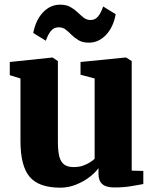

<svg xmlns="http://www.w3.org/2000/svg" viewBox="-20 -814 678 844"><path d="M482 10Q446 10 429.5 -4.8Q413 -19.5 413 -49V-75Q397.5 -53.5 371.2 -34Q345 -14.5 312.5 -1.8Q280 11 245.5 11Q151 11 110.5 -36.5Q70 -84 70 -194.5V-469L23 -483.5V-541.5L208.5 -561H211.5L234.5 -545.5V-191Q234.5 -149.5 241 -125.2Q247.5 -101 262.8 -90.2Q278 -79.5 304 -79.5Q327 -79.5 344.8 -85.8Q362.5 -92 375.2 -100.2Q388 -108.5 396 -116V-469L334 -485.5V-541.5L529 -561H534.5L559 -545.5V-64L610 -62.5V-5Q591.5 -1.5 558 4.2Q524.5 10 482 10ZM126 -669Q137.5 -727 169.5 -760.2Q201.5 -793.5 244.5 -793.5Q271.5 -793.5 289.5 -783.2Q307.5 -773 321.2 -759.8Q335 -746.5 347.8 -736.5Q360.5 -726.5 376.5 -726Q398 -725.5 411.2 -741.8Q424.5 -758 433.5 -785.5L488.5 -751.5Q478.5 -695 446.2 -660.8Q414 -626.5 370.5 -626.5Q343.5 -626.5 326 -636.8Q308.5 -647 295.2 -660.2Q282 -673.5 269 -683.8Q256 -694 238.5 -694Q217 -694 204 -678.2Q191 -662.5 181.5 -635Z"/></svg>

Font: Merriweather 36pt Black
Style: Regular
Weight: 900
Version: Version 2.100